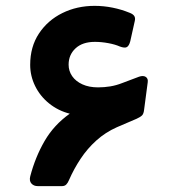

<svg xmlns="http://www.w3.org/2000/svg" viewBox="-20 -638 583 659"><path d="M109.5 0.8Q95.8 0.8 87.8 -8.2Q79.8 -17.2 83.8 -32.9Q101.1 -98.9 133.1 -154.1Q165.1 -209.3 219.4 -247.8Q179.4 -258 148.5 -283Q117.6 -308 100.6 -342.7Q83.6 -377.4 83.6 -415.4Q83.6 -477.4 113.6 -522.8Q143.6 -568.2 193.9 -593.1Q244.1 -617.9 304.7 -617.9Q336 -617.9 366.6 -611.7Q397.1 -605.5 424.7 -594.2Q436.7 -589.7 441 -582.8Q445.2 -575.9 442.5 -565.5L427.1 -496.4Q423.1 -480.9 415.6 -476.5Q408.1 -472.1 391 -478.5Q375.4 -485.5 351.7 -489.9Q328.1 -494.3 305.7 -494.3Q263.1 -494.3 239.3 -472.1Q215.5 -450 215.5 -416.1Q215.5 -394.3 227.7 -376.6Q240 -358.9 262.8 -348.5Q285.6 -338.1 316.5 -338.1Q337.6 -338.1 358.4 -341.5Q379.1 -344.9 399.6 -353L457.2 -374.7Q471.7 -379.7 480.4 -374Q489 -368.2 487 -355.4L474.6 -261.5Q473.2 -248.1 468 -242.4Q462.7 -236.8 449.2 -230.5L381.1 -201.3Q341.9 -183.9 310.8 -155.9Q279.7 -127.9 256.7 -93.1Q233.6 -58.3 216.9 -20.1Q213 -10.5 207.6 -4.9Q202.1 0.8 192.9 0.8Z"/></svg>

Font: Rubik Light
Style: Italic
Weight: 300
Italic angle: -12°
Designer: Hubert and Fischer
Foundry: Hubert and Fischer
Version: Version 2.300;gftools[0.9.30]